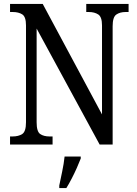

<svg xmlns="http://www.w3.org/2000/svg" viewBox="-20 -734 695 975"><path d="M31 0V-41H43Q74 -41 93 -53.5Q112 -66 112 -113V-605Q112 -649 93 -661Q74 -673 45 -673H31V-714H197L498 -153V-605Q498 -648 479 -660.5Q460 -673 431 -673H418V-714H633V-673H618Q589 -673 570.5 -660Q552 -647 552 -601V0H486L166 -589V-113Q166 -66 184 -53.5Q202 -41 232 -41H247V0ZM281 208Q288 174 296 136Q304 98 308 61H390V71Q382 92 370 119Q358 146 344 173Q330 200 317 221H281Z"/></svg>

Font: Noto Serif Condensed
Style: Regular
Weight: 400
Width: 3
Designer: Monotype Design Team
Foundry: Monotype Imaging Inc.
Version: Version 2.013; ttfautohint (v1.8.4.7-5d5b)